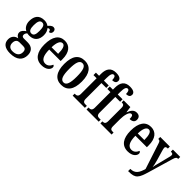

<svg xmlns="http://www.w3.org/2000/svg" viewBox="108 -1840 3147 3147"><g transform="rotate(45 1682.0 -266.5)"><path d="M189 237C346 237 419 165 419 50C419 -34 374 -96 268 -96H179C151 -96 132 -108 132 -137C132 -164 147 -185 161 -196C171 -193 196 -191 208 -191C322 -191 374 -264 374 -367C374 -428 355 -463 333 -490C342 -498 351 -504 364 -504C378 -504 393 -487 393 -462C429 -462 444 -488 444 -518C444 -548 426 -573 393 -573C352 -573 326 -537 306 -516C280 -535 250 -547 208 -547C92 -547 38 -478 38 -362C38 -290 73 -233 124 -210C84 -184 54 -154 54 -113C54 -68 84 -47 112 -33C52 -23 5 21 5 95C5 185 66 237 189 237ZM206 -241C157 -241 139 -285 139 -364C139 -448 157 -496 206 -496C257 -496 273 -450 273 -365C273 -284 258 -241 206 -241ZM192 184C129 184 95 147 95 90C95 20 135 -1 169 -1H260C305 -1 328 21 328 72C328 137 289 184 192 184Z M690 10C804 10 851 -51 851 -97C851 -118 840 -130 825 -135C806 -90 773 -52 717 -52C642 -52 602 -118 601 -262H867V-305C867 -463 796 -547 682 -547C557 -547 486 -452 486 -264C486 -90 556 10 690 10ZM754 -316H602C604 -429 634 -492 684 -492C735 -492 754 -422 754 -316Z M1145 10C1280 10 1351 -81 1351 -269C1351 -457 1274 -547 1148 -547C1011 -547 941 -457 941 -269C941 -81 1018 10 1145 10ZM1147 -46C1081 -46 1057 -123 1057 -269C1057 -416 1080 -490 1146 -490C1212 -490 1235 -416 1235 -269C1235 -123 1213 -46 1147 -46Z M1407 0H1690V-46H1654C1626 -46 1595 -54 1595 -115V-479H1707V-536H1595V-594C1595 -679 1610 -720 1645 -720C1678 -720 1685 -674 1685 -637C1747 -637 1767 -664 1767 -699C1767 -736 1740 -770 1646 -770C1533 -770 1483 -702 1483 -581V-536H1410V-479H1483V-115C1483 -54 1449 -46 1423 -46H1407Z M1728 0H2011V-46H1975C1947 -46 1916 -54 1916 -115V-479H2028V-536H1916V-594C1916 -679 1931 -720 1966 -720C1999 -720 2006 -674 2006 -637C2068 -637 2088 -664 2088 -699C2088 -736 2061 -770 1967 -770C1854 -770 1804 -702 1804 -581V-536H1731V-479H1804V-115C1804 -54 1770 -46 1744 -46H1728Z M2050 0H2309V-46H2286C2253 -46 2229 -54 2229 -113V-276C2229 -366 2253 -470 2299 -470C2330 -470 2338 -444 2338 -389C2399 -389 2433 -416 2433 -465C2433 -514 2407 -547 2349 -547C2284 -547 2250 -499 2226 -432H2223L2208 -536H2053V-490H2056C2092 -490 2115 -481 2115 -422V-118C2115 -55 2089 -46 2053 -46H2050Z M2688 10C2802 10 2849 -51 2849 -97C2849 -118 2838 -130 2823 -135C2804 -90 2771 -52 2715 -52C2640 -52 2600 -118 2599 -262H2865V-305C2865 -463 2794 -547 2680 -547C2555 -547 2484 -452 2484 -264C2484 -90 2554 10 2688 10ZM2752 -316H2600C2602 -429 2632 -492 2682 -492C2733 -492 2752 -422 2752 -316Z M2924 181V232H2936C3094 232 3122 186 3178 -5L3299 -418C3316 -478 3331 -490 3362 -490H3364V-536H3194V-490L3197 -489C3230 -488 3245 -481 3245 -456C3245 -438 3241 -417 3235 -399L3186 -205C3175 -166 3168 -133 3162 -98C3159 -129 3149 -177 3132 -235L3085 -395C3078 -421 3072 -441 3072 -456C3072 -477 3084 -490 3121 -490H3124V-536H2901V-490H2905C2933 -490 2943 -482 2957 -439L3102 5C3072 115 3032 181 2924 181Z"/></g></svg>

Font: Noto Serif Armenian ExtraCondensed SemiBold
Style: Regular
Weight: 600
Width: 2
Designer: Monotype Design Team
Foundry: Monotype Imaging Inc.
Version: Version 2.008